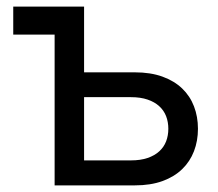

<svg xmlns="http://www.w3.org/2000/svg" viewBox="-20 -560 658 580"><path d="M145 -455.5H20V-540H234V-341.5H387Q435 -341.5 470.8 -328.5Q506.5 -315.5 530.2 -292.8Q554 -270 566 -238.8Q578 -207.5 578 -171Q578 -134.5 566 -103.2Q554 -72 530.2 -49Q506.5 -26 470.8 -13Q435 0 387 0H145ZM375.5 -75.5Q404.5 -75.5 425.8 -82.8Q447 -90 461 -102.8Q475 -115.5 481.8 -133Q488.5 -150.5 488.5 -171Q488.5 -191.5 481.8 -209Q475 -226.5 461 -239.2Q447 -252 425.8 -259.2Q404.5 -266.5 375.5 -266.5H234V-75.5Z"/></svg>

Font: Vela Sans Med
Style: Regular
Weight: 500
Designer: Principal design: Mikhail Sharanda - project Manrope.
Design modification: Ravid Balaliev
Foundry: Mikhail Sharanda
Version: Version 1.001